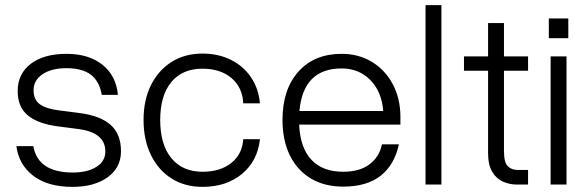

<svg xmlns="http://www.w3.org/2000/svg" viewBox="-20 -720 2284 749"><path d="M283 -217 206 -227Q129 -237 89 -269.5Q49 -302 49 -365Q49 -432 100 -471Q151 -510 240 -510Q326 -510 379.5 -467.5Q433 -425 440 -350H377Q368 -403 334.5 -428.5Q301 -454 239 -454Q181 -454 146 -430.5Q111 -407 111 -368Q111 -330 136.5 -312.5Q162 -295 213 -289L291 -279Q373 -268 412.5 -232Q452 -196 452 -130Q452 -66 400 -28.5Q348 9 263 9Q166 9 109.5 -34.5Q53 -78 44 -150H110Q128 -47 264 -47Q321 -47 356 -69Q391 -91 391 -129Q391 -204 283 -217Z M540 -252Q540 -330 569 -388Q598 -446 649.5 -478.5Q701 -511 770 -511Q832 -511 881 -486.5Q930 -462 959.5 -418Q989 -374 994 -317H929Q926 -379 883 -415.5Q840 -452 770 -452Q691 -452 648 -399.5Q605 -347 605 -252Q605 -156 648.5 -103Q692 -50 770 -50Q839 -50 882 -84Q925 -118 929 -177H994Q985 -92 924 -41.5Q863 9 770 9Q701 9 649.5 -23.5Q598 -56 569 -115Q540 -174 540 -252Z M1082 -252Q1082 -371 1144 -440.5Q1206 -510 1313 -510Q1379 -510 1431 -478.5Q1483 -447 1512.5 -391Q1542 -335 1542 -264V-234H1147Q1151 -143 1195 -96.5Q1239 -50 1319 -50Q1383 -50 1421.5 -79Q1460 -108 1470 -157H1536Q1519 -77 1465 -34.5Q1411 8 1319 8Q1246 8 1193 -23.5Q1140 -55 1111 -113.5Q1082 -172 1082 -252ZM1313 -453Q1163 -453 1148 -287H1475Q1469 -363 1424.5 -408Q1380 -453 1313 -453Z M1640 -700H1702V0H1640Z M2040 -57V0H1996Q1968 0 1942 -11.5Q1916 -23 1900 -50Q1884 -77 1884 -123V-444H1790V-500H1884V-630H1946V-500H2040V-444H1946V-131Q1946 -86 1961 -71.5Q1976 -57 1999 -57Z M2121 -648H2197V-571H2121ZM2128 -500H2190V0H2128Z"/></svg>

Font: Overused Grotesk Book
Style: Regular
Weight: 350
Version: Version 0.003